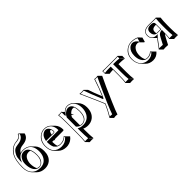

<svg xmlns="http://www.w3.org/2000/svg" viewBox="160 -1882 3361 3361"><g transform="rotate(-45 1840.5 -202.0)"><path d="M42 -228Q42.5 -403.8 90.8 -492.2Q129.4 -561.5 193.4 -599.1Q232.4 -621.6 272 -625Q353.5 -630.9 381.8 -666Q392.1 -679.2 400.9 -698.2H412.1L437 -678.2L493.7 -621.6Q470.2 -516.6 329.6 -502.4Q249.5 -495.6 213.9 -446.3Q208 -438 203.6 -429.7Q231.4 -438.5 264.2 -439Q354.5 -438.5 404.8 -388.2L461.4 -331.5Q519 -272.5 519.5 -161.6Q519.5 -39.1 444.8 23.4Q392.6 65.9 315.4 66.4Q220.2 65.4 161.6 8.3L105 -48.3Q42.5 -112.8 42 -228ZM314.5 -342.3Q229.5 -342.3 198.2 -247.1Q187 -211.9 186.5 -178.2Q187 -93.8 215.8 -40Q238.3 -30.3 263.2 -29.8Q311 -29.8 343.8 -80.1Q375 -128.4 375 -204.1Q374.5 -286.6 351.1 -335.9Q334 -342.3 314.5 -342.3ZM257.8 -409.2Q350.1 -409.2 376.5 -292.5Q385.3 -252.9 385.3 -204.1Q385.3 -85.4 316.9 -38.1Q290.5 -20.5 263.2 -20Q178.2 -20 140.6 -113.3Q120.1 -165.5 120.1 -234.9Q120.1 -307.1 158.2 -358.9Q194.8 -409.2 257.8 -409.2ZM51.8 -228Q51.8 -72.3 162.1 -20.5Q205.6 -0.5 258.8 0Q381.3 0 430.2 -104.5Q453.1 -154.8 453.1 -217.8Q453.1 -373.5 344.7 -415.5Q308.6 -429.2 264.2 -429.2Q163.1 -428.2 119.1 -336.9L98.6 -293.9L100.1 -341.3Q102.5 -418.5 119.1 -453.1Q149.4 -519 184.6 -542.5Q218.3 -564 272 -568.8Q401.9 -582.5 425.8 -674.3L407.7 -688.5Q384.3 -640.1 336.4 -625.5Q310.5 -617.7 272.9 -615.2Q189.5 -608.9 121.6 -519.5Q108.9 -502.4 99.6 -487.3Q51.8 -400.4 51.8 -228Z M943.8 -104 963.9 -79.1 1020.5 -22.5Q967.8 49.8 879.4 64Q862.3 66.4 846.2 66.4Q752.4 65.9 696.8 11.2L640.1 -45.4Q634.8 -51.3 630.9 -56.2Q585.9 -110.8 585.9 -209Q585.9 -328.1 670.9 -395.5Q726.6 -439 790.5 -439Q866.2 -438.5 911.1 -394L967.8 -337.4Q1020 -284.2 1020.5 -193.4Q1018.6 -177.2 1002.4 -176.3H792.5Q790.5 -165 790 -159.7L773.4 -176.3H730.5Q731 -99.6 747.6 -62Q775.9 -49.3 806.6 -48.8Q893.1 -49.8 943.8 -104ZM865.2 -339.4Q855.5 -342.3 847.2 -342.3Q828.6 -340.3 812 -272.9H860.8Q874 -274.9 875 -287.1Q874 -315.9 865.2 -339.4ZM734.9 -68.8 697.8 -106Q705.6 -94.2 714.4 -85.4Q724.1 -75.7 734.9 -68.8ZM942.9 -88.9Q889.2 -39.1 806.6 -39.1Q733.4 -39.1 693.8 -93.8Q690.9 -97.7 689.5 -100.6Q664.1 -142.6 663.6 -232.9V-243.2H945.8Q953.1 -245.1 953.6 -250Q953.6 -352.1 890.1 -399.4Q849.6 -428.7 790.5 -429.2Q713.4 -429.2 655.8 -368.2Q596.2 -304.2 595.7 -209Q596.2 -113.8 638.7 -62.5Q691.4 -0.5 789.6 0Q880.4 0 942.4 -68.8Q947.3 -74.2 951.2 -78.6ZM665 -263.2 667 -274.4Q682.6 -369.6 755.4 -400.9Q774.9 -409.2 790.5 -409.2Q834 -409.2 862.8 -365.7Q884.3 -332 884.8 -287.1Q881.3 -265.6 860.8 -263.2Z M1222.7 -352.1 1224.6 -349.1Q1224.6 -349.1 1225.1 -349.6ZM1427.2 -332.5Q1413.6 -336.4 1398.9 -336.4Q1357.9 -335.4 1313.5 -289.1L1335.4 -238.8L1300.8 -273.9Q1287.1 -255.4 1279.3 -237.3V-36.1Q1297.9 -30.3 1315.4 -29.8Q1422.9 -29.8 1441.9 -165Q1445.3 -190.4 1445.8 -217.8Q1445.3 -289.6 1427.2 -332.5ZM1231.4 -65.4 1230 -66.9ZM1257.3 -390.1Q1305.2 -438.5 1359.4 -439Q1426.8 -438 1472.7 -392.6L1529.3 -335.9Q1589.4 -274.4 1590.3 -174.3Q1590.3 -41 1507.3 24.4Q1453.1 66.4 1377.9 66.4Q1319.8 65.9 1279.3 44.4V88.4Q1279.3 217.8 1288.1 288.6L1231.4 231.9L1229.5 234.9L1286.1 291.5Q1268.1 288.6 1239.3 288.6Q1210.4 288.6 1191.9 291.5L1135.7 234.9L1133.8 231.9Q1142.6 164.1 1142.6 32.2V-234.9Q1142.6 -373 1133.8 -429.2L1135.7 -432.1Q1179.7 -427.7 1216.3 -435.1Q1219.2 -434.6 1220.7 -433.6Q1222.7 -430.2 1222.7 -424.8ZM1212.4 -349.1V-424.3Q1180.7 -419.4 1145 -421.4Q1152.8 -362.3 1152.3 -234.9V32.2Q1152.3 157.2 1144.5 223.6Q1164.1 221.7 1182.6 222.2Q1201.7 222.2 1220.7 223.6Q1212.9 152.8 1212.4 32.2V-28.8L1227.1 -21Q1266.1 -0.5 1321.8 0Q1437.5 0 1491.2 -94.7Q1523.4 -152.3 1523.4 -231Q1523.4 -330.6 1463.4 -388.2Q1419.9 -428.7 1359.4 -429.2Q1288.6 -427.7 1232.9 -343.8L1224.6 -331.1ZM1212.4 -295.9 1213.4 -297.9Q1236.8 -354 1290.5 -386.2Q1318.8 -402.8 1342.8 -402.8Q1436.5 -402.8 1452.6 -271.5Q1455.6 -246.1 1455.6 -217.8Q1455.6 -73.7 1376.5 -33.7Q1349.1 -20.5 1315.4 -20Q1255.9 -21.5 1214.8 -68.4L1212.4 -71.3Z M1660.2 -432.1Q1674.8 -429.2 1712.4 -429.2Q1748.5 -429.2 1761.2 -432.1L1817.9 -375.5Q1850.1 -276.9 1913.6 -123.5Q1973.1 -258.3 2028.3 -432.1Q2039.1 -429.2 2067.4 -429.2Q2100.1 -429.2 2110.4 -432.1L2167 -375.5Q2091.3 -221.7 1965.8 69.3Q1894.5 234.9 1877 293.5Q1860.4 288.6 1828.1 288.6Q1809.6 288.6 1793 293.5L1736.3 236.8Q1809.1 115.7 1854.5 9.8Q1832 -50.8 1662.6 -427.2Q1661.1 -430.2 1660.2 -432.1ZM1676.8 -419.9Q1837.9 -62 1863.8 6.3L1865.2 10.3L1863.3 14.2Q1820.8 112.8 1756.3 223.1Q1764.6 222.2 1771.5 222.2Q1791.5 222.2 1813.5 225.6Q1860.8 81.1 2069.3 -368.7Q2083.5 -399.4 2093.3 -419.4Q2082.5 -418.9 2067.4 -418.9Q2045.9 -418.9 2035.2 -420.4Q1971.7 -223.1 1906.2 -83.5L1903.3 -77.6H1888.2L1885.7 -84Q1787.6 -321.3 1754.4 -420.9Q1739.3 -419.4 1712.4 -418.9Q1689.5 -418.9 1676.8 -419.9Z M2376 -316.4Q2342.3 -315.4 2319.3 -313Q2296.4 -310.5 2290.5 -308.6L2284.2 -306.6L2228 -362.8L2226.1 -366.2Q2229 -389.2 2226.1 -429.2L2228 -431.2Q2258.3 -429.2 2282.7 -429.2H2548.8Q2574.2 -429.2 2604 -431.2L2606 -429.2L2662.6 -372.6Q2659.7 -331.5 2662.6 -309.6L2606 -366.2L2604 -362.8L2660.6 -306.6Q2660.6 -306.6 2623.5 -313Q2580.6 -317.4 2512.2 -317.4V-123.5Q2512.2 -6.3 2522.5 56.6L2465.8 0L2463.9 2.9L2520.5 59.6Q2518.6 59.6 2472.7 56.6L2423.3 59.6L2366.7 2.9L2365.7 0Q2375.5 -61 2376 -180.2ZM2376 -383.8H2385.7V-180.2Q2385.7 -65.9 2377.4 -8.3Q2394.5 -9.8 2416 -9.8Q2438 -9.8 2454.6 -8.3Q2445.8 -69.3 2445.8 -180.2V-383.8H2456.1Q2553.2 -383.8 2594.7 -376Q2593.8 -395 2595.2 -420.4Q2569.3 -418.9 2548.8 -418.9H2282.7Q2261.2 -418.9 2236.3 -420.4Q2237.8 -394 2236.8 -376Q2279.8 -383.8 2376 -383.8Z M3002.4 -342.3Q2940.9 -342.3 2904.8 -278.8Q2878.9 -231.4 2878.4 -166.5Q2878.9 -97.7 2903.3 -50.8Q2926.3 -40 2951.7 -40Q3012.2 -41 3058.6 -82H3063L3082 -61L3138.2 -4.4Q3081.5 66.4 2991.2 66.4Q2906.2 65.4 2852.5 12.7L2796.4 -43.9Q2734.4 -107.4 2733.9 -217.8Q2733.9 -327.1 2816.4 -392.6Q2875.5 -438.5 2946.8 -439Q3025.4 -438.5 3079.6 -411.1L3082 -408.2L3138.2 -351.6L3115.2 -269.5L3102.5 -268.6L3045.9 -325.2Q3043.5 -329.6 3041.5 -332.5Q3021.5 -342.3 3002.4 -342.3ZM2945.8 -409.2Q3005.9 -407.7 3051.3 -335.4L3070.3 -404.3Q3017.1 -428.7 2946.8 -429.2Q2862.3 -429.2 2801.3 -365.2Q2744.1 -304.2 2743.7 -217.8Q2743.7 -84.5 2830.1 -28.8Q2875.5 0 2934.6 0Q3017.1 -1 3068.8 -60.5L3060.1 -69.8Q3012.7 -29.8 2951.7 -29.8Q2875 -29.8 2836.4 -106Q2812 -155.3 2812 -223.1Q2812 -330.6 2873.5 -382.3Q2906.2 -408.7 2945.8 -409.2Z M3363.8 -231.9Q3373.5 -230 3383.8 -230H3463.9V-341.3Q3457.5 -341.3 3451.2 -341.3Q3374 -341.3 3362.8 -291.5Q3360.4 -279.3 3360.4 -264.6Q3360.4 -246.6 3363.8 -231.9ZM3463.4 -116.2Q3447.3 -102.5 3424.3 -56.6Q3375 39.1 3363.3 59.6Q3341.8 56.6 3300.3 56.6Q3264.2 56.6 3251.5 59.6L3194.8 2.9L3192.9 0Q3217.3 -26.9 3266.6 -98.6Q3289.6 -131.3 3311.5 -158.2Q3313 -159.7 3315.4 -162.1Q3311.5 -165.5 3308.6 -168.5L3252 -225.1Q3219.2 -259.3 3218.8 -310.1Q3218.8 -405.3 3314.9 -425.8Q3344.7 -431.6 3381.8 -432.1Q3399.4 -432.1 3435.1 -430.7Q3479 -429.2 3503.9 -429.2L3551.8 -432.1L3553.7 -429.2L3610.4 -372.6Q3600.6 -311.5 3600.1 -194.3V-121.6Q3600.1 -3.4 3610.4 56.6L3553.7 0L3552.7 2.9L3609.4 59.6Q3607.4 59.6 3560.1 56.6L3512.2 59.6L3455.6 2.9L3453.6 0Q3462.4 -54.7 3463.4 -116.2ZM3344.2 -204.1H3370.1L3351.1 -186.5Q3338.4 -174.3 3319.3 -151.4Q3300.8 -129.4 3249.5 -56.2Q3231.4 -30.3 3213.9 -9.3Q3229 -10.3 3243.7 -9.8Q3276.4 -9.8 3301.3 -7.8Q3312.5 -27.3 3358.9 -117.7Q3384.8 -169.9 3407.2 -185.5Q3429.2 -200.2 3462.4 -204.6L3473.6 -206.1V-168.9Q3473.6 -66.4 3464.8 -8.3Q3482.4 -9.8 3503.9 -9.8Q3526.4 -9.8 3542 -8.3Q3533.7 -66.9 3533.7 -178.2V-251Q3533.7 -363.8 3542 -420.4Q3524.9 -418.9 3503.9 -418.9Q3478 -418.9 3434.1 -420.9Q3397.9 -422.4 3381.8 -421.9Q3246.1 -421.9 3231 -340.3Q3228.5 -326.7 3228.5 -310.1Q3228.5 -245.6 3278.8 -216.8Q3302.2 -204.1 3329.6 -204.1Q3331.5 -204.1 3336.4 -204.1Q3341.8 -204.1 3344.2 -204.1ZM3473.6 -220.2H3383.8Q3314.9 -220.2 3297.9 -286.1Q3293.9 -303.2 3293.5 -320.8Q3293.5 -398.9 3373 -406.7Q3383.8 -407.7 3394.5 -408.2Q3462.4 -408.2 3471.7 -376.5Q3473.6 -369.1 3473.6 -361.8Z"/></g></svg>

Font: Linux Biolinum Shadow O
Style: Regular
Weight: 400
Designer: Philipp H. Poll
Foundry: Philipp H. Poll
Version: Version 1.0.4